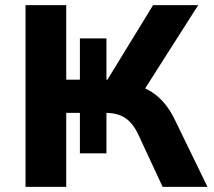

<svg xmlns="http://www.w3.org/2000/svg" viewBox="-20 -725 832 745"><path d="M79 0V-705H237V-416H290V-576H393V-416H397L574 -705H749L533 -366L477 -401Q519 -395 552.5 -377.5Q586 -360 613 -330Q640 -300 661 -255L785 0H611L518 -200Q497 -246 467 -266.5Q437 -287 389 -287H374L393 -299V-130H290V-287H237V0Z"/></svg>

Font: Nunito Sans 10pt ExtraBold
Style: Regular
Weight: 800
Designer: Vernon Adams
Foundry: Vernon Adams
Version: Version 3.101;gftools[0.9.27]